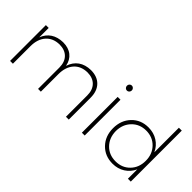

<svg xmlns="http://www.w3.org/2000/svg" viewBox="-3 -1358 1976 1976"><g transform="rotate(45 985.0 -369.5)"><path d="M104 0V-521H145V-383.8Q170.4 -450.2 223.9 -485.4Q277.3 -520.5 355 -522Q433.6 -522 483.4 -482.4Q533.2 -442.9 546.9 -371.1Q570.8 -443.8 625 -482.2Q679.2 -520.5 759.8 -522Q853 -522 905.5 -467.8Q958 -413.6 958 -317.9V0H917V-310.1Q917 -390.1 872.8 -435.1Q828.6 -480 750 -480Q656.7 -478 604.2 -417.7Q551.8 -357.4 551.8 -254.9V0H511.2V-310.1Q511.2 -390.1 466.8 -435.1Q422.4 -480 344.2 -480Q251 -478 198 -417.7Q145 -357.4 145 -254.9V0Z M1134.8 -670.9Q1134.8 -686 1145.3 -696.5Q1155.8 -707 1169.9 -707Q1184.1 -707 1194.6 -696.5Q1205.1 -686 1205.1 -670.9Q1205.1 -655.3 1194.8 -644.5Q1184.6 -633.8 1169.9 -633.8Q1155.3 -633.8 1145 -644.5Q1134.8 -655.3 1134.8 -670.9ZM1148.9 0V-521H1189.9V0Z M1342.8 -259.8Q1342.8 -375 1414.1 -449.5Q1485.4 -523.9 1595.7 -523.9Q1672.4 -523.9 1730.7 -486.8Q1789.1 -449.7 1818.8 -384.8V-742.2H1860.8V0H1818.8V-136.2Q1789.1 -71.3 1730.7 -34.2Q1672.4 2.9 1596.7 2.9Q1485.8 2.9 1414.3 -71Q1342.8 -145 1342.8 -259.8ZM1383.8 -259.8Q1384.8 -162.1 1445.8 -99.1Q1506.8 -36.1 1602.1 -36.1Q1696.3 -36.1 1757.6 -99.1Q1818.8 -162.1 1818.8 -259.8Q1818.8 -357.4 1757.6 -420.7Q1696.3 -483.9 1602.1 -483.9Q1507.8 -483.9 1446.3 -420.4Q1384.8 -356.9 1383.8 -259.8Z"/></g></svg>

Font: Trueno UltraLight
Style: Regular
Weight: 250
Designer: Julieta Ulanovsky
Foundry: Julieta Ulanovsky
Version: Version 3.001b | FøM Fix